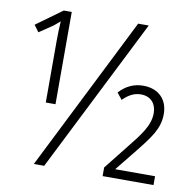

<svg xmlns="http://www.w3.org/2000/svg" viewBox="-80 -795 892 877"><g transform="rotate(10 366.5 -357.0)"><path d="M133 0H181L540 -714H491ZM138 -286H183V-714H146L26 -627L49 -596L114 -640C120 -646 130 -653 141 -663C139 -635 138 -600 138 -571ZM452 0H688V-41H503L578 -134C641 -213 678 -259 678 -327C678 -393 637 -439 563 -439C518 -439 481 -419 453 -388L477 -358C503 -384 529 -398 560 -398C607 -398 632 -366 632 -324C632 -266 595 -220 540 -151L452 -40Z"/></g></svg>

Font: Noto Sans UI Condensed Light
Style: Regular
Weight: 300
Width: 3
Designer: Monotype Design Team
Foundry: Monotype Imaging Inc.
Version: Version 1.901